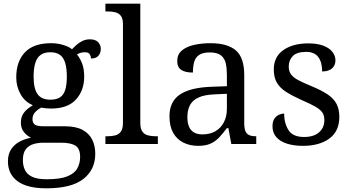

<svg xmlns="http://www.w3.org/2000/svg" viewBox="-20 -780 1902 1040"><path d="M231 240Q127 240 75 201.5Q23 163 23 94Q23 55 40.5 28.5Q58 2 86.5 -13Q115 -28 148 -34Q128 -43 110.5 -63.5Q93 -84 93 -116Q93 -146 108.5 -168Q124 -190 158 -210Q115 -228 91.5 -269.5Q68 -311 68 -361Q68 -447 115 -496.5Q162 -546 256 -546Q292 -546 324 -536Q356 -526 370 -513Q380 -524 394 -536.5Q408 -549 426.5 -558Q445 -567 467 -567Q497 -567 511.5 -551.5Q526 -536 526 -515Q526 -494 513.5 -478.5Q501 -463 473 -463Q473 -474 466.5 -485.5Q460 -497 440 -497Q427 -497 417 -494Q407 -491 397 -485Q414 -464 425 -435.5Q436 -407 436 -364Q436 -290 391.5 -241Q347 -192 256 -192Q244 -192 228.5 -193.5Q213 -195 203 -197Q184 -187 170 -172Q156 -157 156 -134Q156 -116 167.5 -106Q179 -96 218 -96H331Q391 -96 427 -76.5Q463 -57 479.5 -23.5Q496 10 496 53Q496 139 431.5 189.5Q367 240 231 240ZM233 191Q305 191 344 175.5Q383 160 398.5 132.5Q414 105 414 70Q414 24 388 8.5Q362 -7 312 -7H214Q186 -7 161 0.5Q136 8 120 28Q104 48 104 88Q104 117 115 140.5Q126 164 154 177.5Q182 191 233 191ZM253 -240Q286 -240 305.5 -253Q325 -266 333.5 -294Q342 -322 342 -365Q342 -410 333 -439.5Q324 -469 304.5 -483Q285 -497 252 -497Q220 -497 200 -482.5Q180 -468 171 -438.5Q162 -409 162 -364Q162 -300 183.5 -270Q205 -240 253 -240Z M551 0V-42H564Q587 -42 605.5 -47Q624 -52 635 -67.5Q646 -83 646 -114V-650Q646 -680 634.5 -694.5Q623 -709 604.5 -713.5Q586 -718 564 -718H551V-760H740V-114Q740 -83 751 -67.5Q762 -52 781 -47Q800 -42 822 -42H835V0Z M1053 10Q1009 10 973.5 -7.5Q938 -25 918 -60.5Q898 -96 898 -150Q898 -230 954.5 -268Q1011 -306 1126 -310L1209 -313V-373Q1209 -409 1203 -436.5Q1197 -464 1177 -480Q1157 -496 1116 -496Q1078 -496 1058 -482Q1038 -468 1031.5 -443.5Q1025 -419 1025 -387Q983 -387 961.5 -401.5Q940 -416 940 -450Q940 -485 964.5 -506Q989 -527 1030 -536.5Q1071 -546 1120 -546Q1212 -546 1257.5 -507Q1303 -468 1303 -373V-114Q1303 -86 1309 -70.5Q1315 -55 1329 -48.5Q1343 -42 1365 -42H1368V0H1233L1217 -86H1209Q1188 -58 1168 -36.5Q1148 -15 1121.5 -2.5Q1095 10 1053 10ZM1076 -52Q1117 -52 1146.5 -69Q1176 -86 1192.5 -117.5Q1209 -149 1209 -191V-272L1145 -269Q1088 -267 1055.5 -252Q1023 -237 1009 -210.5Q995 -184 995 -145Q995 -114 1004 -93.5Q1013 -73 1031 -62.5Q1049 -52 1076 -52Z M1621 10Q1571 10 1534 -2Q1497 -14 1476.5 -37.5Q1456 -61 1456 -96Q1456 -123 1467 -138Q1478 -153 1492.5 -159Q1507 -165 1519 -165Q1519 -113 1542.5 -75.5Q1566 -38 1627 -38Q1680 -38 1708.5 -63.5Q1737 -89 1737 -129Q1737 -154 1726.5 -170Q1716 -186 1689.5 -201.5Q1663 -217 1614 -238Q1563 -261 1529.5 -282.5Q1496 -304 1479.5 -332.5Q1463 -361 1463 -404Q1463 -472 1514.5 -508.5Q1566 -545 1651 -545Q1699 -545 1731.5 -532.5Q1764 -520 1780.5 -499Q1797 -478 1797 -453Q1797 -426 1778.5 -409.5Q1760 -393 1725 -393Q1725 -443 1704 -471Q1683 -499 1639 -499Q1588 -499 1566 -476.5Q1544 -454 1544 -419Q1544 -394 1556.5 -377Q1569 -360 1596.5 -345.5Q1624 -331 1668 -313Q1721 -291 1754 -269Q1787 -247 1802.5 -218Q1818 -189 1818 -147Q1818 -69 1764 -29.5Q1710 10 1621 10Z"/></svg>

Font: Noto Serif Bengali
Style: Regular
Weight: 400
Designer: Juan Bruce, Universal Thirst, Indian Type Foundry and the Monotype Design Team.
Foundry: Monotype Imaging Inc.
Version: Version 2.003